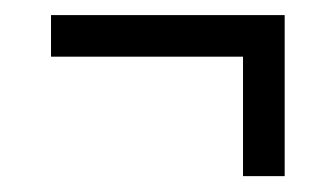

<svg xmlns="http://www.w3.org/2000/svg" viewBox="-20 -353 434 248"><path d="M45.9 -279.8V-333.5H347.7V-279.8ZM293.9 -125.5V-310.1H347.7V-125.5Z"/></svg>

Font: Markazi Text
Style: Regular
Weight: 400
Designer: Borna Izadpanah (Arabic designer), Fiona Ross (Arabic design director) and Florian Runge (Latin designer)
Foundry: Borna Izadpanah and Florian Runge
Version: Version 1.000